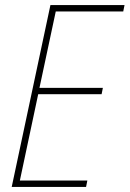

<svg xmlns="http://www.w3.org/2000/svg" viewBox="-20 -734 509 754"><path d="M26 0 178 -714H469L464 -689H199L135 -389H384L379 -364H130L58 -25H323L318 0Z"/></svg>

Font: Noto Sans UI SemiCondensed Thin
Style: Italic
Weight: 250
Width: 4
Italic angle: -12°
Designer: Monotype Design Team
Foundry: Monotype Imaging Inc.
Version: Version 1.901